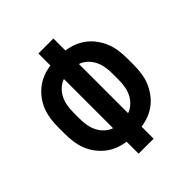

<svg xmlns="http://www.w3.org/2000/svg" viewBox="-201 -866 996 996"><g transform="rotate(-45 297.0 -367.5)"><path d="M242 0V-88Q212 -92 184 -103Q156 -114 132.5 -132.5Q109 -151 91 -175.5Q73 -200 62.5 -227.5Q52 -255 48 -285Q44 -315 44 -345V-390Q44 -420 48 -450Q52 -480 62.5 -507.5Q73 -535 91 -559.5Q109 -584 132.5 -602.5Q156 -621 184 -632Q212 -643 242 -647V-735H352V-647Q381 -643 409.5 -632Q438 -621 461.5 -602.5Q485 -584 502.5 -559.5Q520 -535 531 -507.5Q542 -480 546 -450Q550 -420 550 -390V-345Q550 -315 546 -285Q542 -255 531 -227.5Q520 -200 502.5 -175.5Q485 -151 461.5 -132.5Q438 -114 409.5 -103Q381 -92 352 -88V0ZM242 -187V-548Q219 -540 201 -523Q183 -506 172.5 -484.5Q162 -463 158 -439Q154 -415 154 -390V-345Q154 -320 158 -296Q162 -272 172.5 -250.5Q183 -229 201 -212Q219 -195 242 -187ZM352 -187Q375 -195 393 -212Q411 -229 421.5 -250.5Q432 -272 436 -296Q440 -320 440 -345V-390Q440 -415 436 -439Q432 -463 421.5 -484.5Q411 -506 393 -523Q375 -540 352 -548Z"/></g></svg>

Font: Iosevka QP
Style: Bold
Weight: 700
Designer: Belleve Invis
Foundry: Belleve Invis
Version: Version 20.0.0; ttfautohint (v1.8.4)